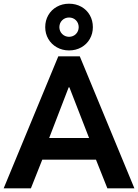

<svg xmlns="http://www.w3.org/2000/svg" viewBox="-21 -1027 753 1047"><path d="M296.9 -719.7H414.1L711.9 0H564.5L502.4 -156.2H209.5L147.5 0H-1ZM225.6 -878.9Q225.6 -915 242.4 -944.3Q259.3 -973.6 289.1 -990.2Q318.8 -1006.8 355.5 -1006.8Q392.6 -1006.8 422.4 -990.2Q452.1 -973.6 468.8 -944.3Q485.4 -915 485.4 -878.9Q485.4 -843.8 468.8 -814.7Q452.1 -785.6 422.4 -768.8Q392.6 -752 355.5 -752Q319.3 -752 289.3 -768.8Q259.3 -785.6 242.4 -814.7Q225.6 -843.8 225.6 -878.9ZM408.2 -878.9Q407.7 -901.9 393.1 -916.5Q378.4 -931.2 355.5 -931.6Q333 -931.2 318.1 -916.5Q303.2 -901.9 302.7 -878.9Q303.2 -856.4 318.1 -841.6Q333 -826.7 355.5 -826.2Q378.4 -826.7 393.1 -841.6Q407.7 -856.4 408.2 -878.9ZM464.8 -274.4 357.4 -550.8H353.5L247.1 -274.4Z"/></svg>

Font: Reddit Sans Vanilla
Style: Bold
Weight: 700
Designer: Stephen Hutchings
Foundry: Reddit
Version: Version 1.013